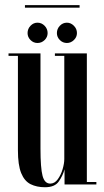

<svg xmlns="http://www.w3.org/2000/svg" viewBox="-20 -736 416 766"><path d="M159.5 11Q126.5 11 102 -1.2Q77.5 -13.5 64.5 -45.5Q51.5 -77.5 51.5 -136.5V-513H14V-523H141.5V-143.5Q141.5 -65.5 149.8 -34.5Q158 -3.5 180.5 -3.5Q198 -3.5 210.5 -20.8Q223 -38 229.8 -61Q236.5 -84 236.5 -101.5V-513H199V-523H326.5V-10H364.5V0H237.5V-60.5Q230.5 -35 214.5 -12Q198.5 11 159.5 11ZM247 -564.5Q230.5 -564.5 218.8 -576.2Q207 -588 207 -604Q207 -621 218.8 -633.2Q230.5 -645.5 247 -645.5Q262.5 -645.5 274.8 -633.2Q287 -621 287 -604Q287 -588 274.8 -576.2Q262.5 -564.5 247 -564.5ZM129.5 -564.5Q113.5 -564.5 101.8 -576.2Q90 -588 90 -604Q90 -621 101.8 -633.2Q113.5 -645.5 129.5 -645.5Q146 -645.5 158 -633.2Q170 -621 170 -604Q170 -588 158 -576.2Q146 -564.5 129.5 -564.5ZM79.5 -705.5V-715.5H297.5V-705.5Z"/></svg>

Font: Imbue 100pt Medium
Style: Regular
Weight: 500
Designer: Tyler Finck
Foundry: Etcetera Type Company
Version: Version 1.102; ttfautohint (v1.8.3)